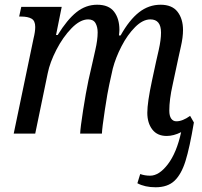

<svg xmlns="http://www.w3.org/2000/svg" viewBox="-20 -565 854 812"><path d="M800 -47Q782 60 764.5 116Q747 172 718 199.5Q689 227 638 227Q593 227 561 210L573 171Q592 178 615 178Q653 178 690 129.5Q727 81 746 -6Q714 10 685 10Q645 10 624 -17.5Q603 -45 603 -88Q603 -132 623 -225L640 -304Q642 -312 651.5 -354.5Q661 -397 661 -427Q661 -483 616 -483Q584 -483 551.5 -450.5Q519 -418 494 -369.5Q469 -321 457 -275L442 -207Q435 -176 423.5 -100.5Q412 -25 411 0H319Q320 -25 331.5 -99Q343 -173 354 -225L372 -304Q373 -310 383 -353Q393 -396 393 -428Q393 -451 384 -467Q375 -483 353 -483Q319 -483 282.5 -445.5Q246 -408 218.5 -354.5Q191 -301 182 -256L129 0H38L122 -403Q129 -431 129 -451Q129 -477 113.5 -486Q98 -495 69 -495H61L70 -536H241L217 -417H224Q264 -482 303.5 -513.5Q343 -545 391 -545Q440 -545 462.5 -515.5Q485 -486 485 -439Q485 -431 483 -415H490Q527 -481 568 -513Q609 -545 659 -545Q708 -545 731 -515Q754 -485 754 -438Q754 -407 745 -368Q736 -329 735 -323L710 -206Q696 -144 696 -97Q696 -75 704 -63.5Q712 -52 726 -52Q752 -52 784 -75Z"/></svg>

Font: Noto Serif Narrow
Style: Italic
Weight: 400
Width: 4
Italic angle: -12°
Designer: Monotype Design Team
Foundry: Monotype Imaging Inc.
Version: Version 1.001